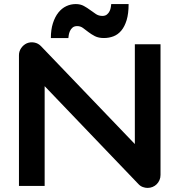

<svg xmlns="http://www.w3.org/2000/svg" viewBox="-20 -919 887 949"><path d="M773.4 -54.2Q773.4 -40.5 768.3 -28.8Q763.2 -17.1 754.6 -8.5Q746.1 0 734.4 4.9Q722.7 9.8 709.5 9.8Q697.8 9.8 685.8 5.4Q673.8 1 664.6 -8.8L200.7 -493.2V0H73.7V-646Q73.7 -665.5 84.7 -681.4Q95.7 -697.3 112.8 -705.1Q130.9 -712.4 149.9 -708.7Q168.9 -705.1 182.6 -690.9L646.5 -207V-700.2H773.4ZM615.7 -898.9Q615.7 -852.1 606 -819.8Q596.2 -787.6 579.6 -767.8Q563 -748 540.8 -739.5Q518.6 -731 493.7 -731Q467.3 -731 449.2 -740.2Q431.2 -749.5 417 -760.5Q402.8 -771.5 390.1 -780.8Q377.4 -790 361.8 -790Q347.2 -790 338.6 -782.7Q330.1 -775.4 325.7 -765.4Q321.3 -755.4 319.8 -745.6Q318.4 -735.8 317.9 -731H231.4Q231.4 -772.5 241.5 -804Q251.5 -835.4 268.3 -856.7Q285.2 -877.9 307.4 -888.4Q329.6 -898.9 354.5 -898.9Q377.4 -898.9 394.3 -889.6Q411.1 -880.4 425.8 -869.4Q440.4 -858.4 454.3 -849.4Q468.3 -840.3 485.8 -840.3Q500.5 -840.3 509 -847.7Q517.6 -855 522 -864.5Q526.4 -874 527.8 -883.8Q529.3 -893.6 529.8 -898.9Z"/></svg>

Font: Audiowide
Style: Regular
Weight: 400
Version: Version 1.003